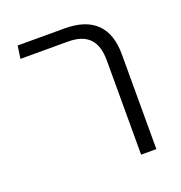

<svg xmlns="http://www.w3.org/2000/svg" viewBox="-111 -685 737 781"><g transform="rotate(-20 257.5 -294.5)"><path d="M369 0V-408Q369 -472 339 -503Q309 -534 247 -534H41L49 -589H253Q343 -589 389 -544Q435 -499 435 -411V0Z"/></g></svg>

Font: Noto Sans Hebrew Thin Light
Style: Regular
Weight: 300
Version: Version 3.001